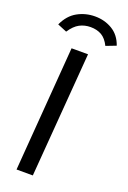

<svg xmlns="http://www.w3.org/2000/svg" viewBox="-172 -973 689 1030"><g transform="rotate(20 172.5 -458.0)"><path d="M67 0 122 -712H216L160 0ZM183 -916Q238 -916 282 -889.5Q326 -863 345 -808L288 -786Q269 -824 242.5 -839Q216 -854 180 -854Q146 -854 117.5 -839Q89 -824 64 -786L11 -808Q37 -865 83 -890.5Q129 -916 183 -916Z"/></g></svg>

Font: Muli Medium
Style: Italic
Weight: 500
Italic angle: -4.541°
Designer: Vernon Adams
Foundry: Vernon Adams
Version: Version 2.100; ttfautohint (v1.8.1.43-b0c9)